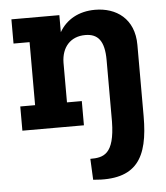

<svg xmlns="http://www.w3.org/2000/svg" viewBox="-50 -505 670 774"><g transform="rotate(-5 284.5 -118.0)"><path d="M29 0H278V-98H218V-259C219 -320 254 -362 315 -362C366 -362 392 -332 392 -254V-5C390 128 345 137 292 137L296 222C471 239 521 154 521 -16V-304C521 -411 448 -460 363 -460C297 -460 246 -431 218 -382V-451H24V-353H89V-98H29Z"/></g></svg>

Font: Zilla Slab Bold
Style: Regular
Weight: 700
Designer: Typotheque.com
Foundry: Typotheque type foundry
Version: Version 1.3; 2018